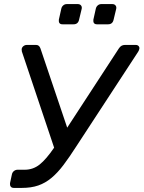

<svg xmlns="http://www.w3.org/2000/svg" viewBox="-20 -920 703 940"><path d="M29 -23 38 -65Q40 -76 48 -82.5Q56 -89 66 -89H101Q142 -89 174 -114.5Q206 -140 245 -197L87 -668Q86 -671 86 -679Q87 -688 94.5 -694Q102 -700 111 -700H157Q172 -700 178 -683L309 -295L562 -683Q573 -700 591 -700H645Q654 -700 659 -694Q664 -688 662 -680Q660 -672 656 -666L354 -204Q320 -151 291 -112.5Q262 -74 232 -49Q202 -24 167.5 -12Q133 0 87 0H48Q37 0 32.5 -6.5Q28 -13 29 -23ZM437 -823 449 -877Q451 -887 458.5 -893.5Q466 -900 476 -900H530Q540 -900 545.5 -893.5Q551 -887 549 -877L536 -823Q531 -801 509 -801H455Q435 -801 437 -823ZM268 -823 280 -877Q282 -887 289.5 -893.5Q297 -900 307 -900H361Q371 -900 376.5 -893.5Q382 -887 380 -877L367 -823Q362 -801 340 -801H286Q266 -801 268 -823Z"/></svg>

Font: SVN-Rubik
Style: Italic
Weight: 400
Italic angle: -12°
Designer: Hubert and Fischer
Foundry: Hubert & Fischer
Version: Version 2.101; ttfautohint (v1.8.3)